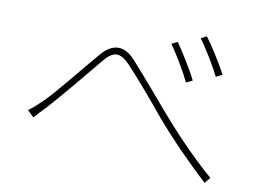

<svg xmlns="http://www.w3.org/2000/svg" viewBox="-71 -801 1143 852"><g transform="rotate(10 500.0 -375.0)"><path d="M673 -649 646 -636C675 -597 720 -520 740 -478L768 -492C744 -541 695 -618 673 -649ZM796 -696 770 -683C800 -644 845 -568 866 -526L894 -540C869 -588 819 -666 796 -696ZM71 -236 100 -208C113 -223 134 -246 153 -265C202 -319 306 -444 360 -510C399 -557 430 -561 476 -512C522 -463 574 -403 655 -305C725 -222 827 -119 899 -54L920 -80C823 -163 726 -269 677 -326C625 -387 542 -484 494 -537C441 -596 387 -588 341 -533C283 -466 183 -339 132 -289C109 -267 91 -250 71 -236Z"/></g></svg>

Font: Noto Sans Japanese Thin
Style: Regular
Weight: 100
Designer: Ryoko NISHIZUKA (kana & ideographs); Paul D. Hunt (Latin, Greek & Cyrillic); Wenlong ZHANG (bopomofo); Sandoll Communica
Foundry: Adobe Systems Incorporated
Version: Version 1.000;PS 1;hotconv 1.0.78;makeotf.lib2.5.61930